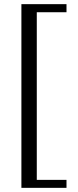

<svg xmlns="http://www.w3.org/2000/svg" viewBox="-20 -697 373 915"><path d="M296.9 198.2H82V-677.2H296.9V-638.7H155.3V160.2H296.9Z"/></svg>

Font: Jameel Khushkhati
Style: Regular
Weight: 400
Version: Version 3.5